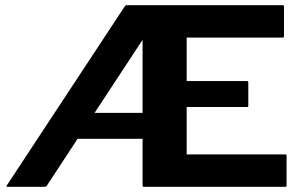

<svg xmlns="http://www.w3.org/2000/svg" viewBox="-20 -720 1157 740"><path d="M699.5 -407.5H932Q937 -407.5 937 -402.5V-312.5Q937 -307.5 932 -307.5H699.5V-125H1079.5Q1084.5 -125 1084.5 -120V-5Q1084.5 0 1079.5 0H534.5Q529.5 0 529.5 -5V-185H279L161 -5Q157.5 0 154.5 0H9.5Q2.5 0 6 -5L460.5 -695Q464 -700 467 -700H1069.5Q1074.5 -700 1074.5 -695V-580Q1074.5 -575 1069.5 -575H699.5ZM344.5 -285H529.5V-566.5Z"/></svg>

Font: MFEK Sans
Style: Bold
Weight: 700
Designer: Owen Earl
Foundry: indestructible type*
Version: Version 0.001; ttfautohint (v1.8.4.7-5d5b)